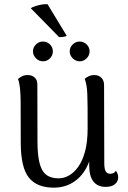

<svg xmlns="http://www.w3.org/2000/svg" viewBox="-20 -877 606 911"><path d="M428.2 -520.8Q447.7 -520.8 460.7 -508.3Q473.8 -495.9 473.8 -472.9L474.8 -103.4Q474.8 -75.4 481.5 -63.9Q488.3 -52.5 502.9 -52.5Q508.5 -52.5 516.5 -55Q524.5 -57.5 529.5 -67.2Q540.8 -52.1 540.8 -36Q540.8 -15.8 525.2 -3Q509.6 9.7 481.5 9.7Q443.1 9.7 423.2 -15.8Q403.2 -41.4 403.2 -92.4V-162.7L418.1 -180.8Q412.2 -120.3 387.8 -77Q363.3 -33.7 324.2 -10.2Q285 13.4 234.8 13.4Q155.4 13.4 117.2 -34Q79 -81.3 78.5 -197.3L77.9 -395.3Q77.9 -422.1 75.5 -451.3Q73.1 -480.5 65.5 -502.6Q73.5 -509.3 84.5 -515Q95.4 -520.8 111.6 -520.8Q131.6 -520.8 144.4 -509.3Q157.2 -497.8 157.2 -476.2L157.8 -206.9Q157.8 -143.6 167.3 -104.7Q176.8 -65.7 198.9 -48.2Q220.9 -30.8 258.2 -30.8Q282.2 -30.8 306.2 -43.7Q330.1 -56.5 350.6 -84.7Q371.1 -112.8 383.5 -158.2Q395.8 -203.5 395.8 -268.5Q395.8 -328.9 395.6 -367.8Q395.4 -406.8 394.2 -431.6Q393 -456.5 390.1 -472.5Q387.2 -488.5 382 -503.1Q387.8 -508.4 399.4 -514.6Q411 -520.8 428.2 -520.8ZM183.8 -586.1Q164.8 -586.1 150.7 -600.3Q136.5 -614.5 136.5 -633Q136.5 -652.5 150.7 -666.2Q164.8 -679.9 183.8 -679.9Q203.4 -679.9 217.1 -666.2Q230.8 -652.5 230.8 -633Q230.8 -614.5 217.1 -600.3Q203.4 -586.1 183.8 -586.1ZM357.7 -586.1Q339.2 -586.1 325 -600.3Q310.8 -614.5 310.8 -633Q310.8 -652.5 325 -666.2Q339.2 -679.9 357.7 -679.9Q377.2 -679.9 391.2 -666.2Q405.1 -652.5 405.1 -633Q405.1 -614.5 391.2 -600.3Q377.2 -586.1 357.7 -586.1ZM126.1 -837.9Q132.6 -842.9 146.5 -847.5Q160.4 -852.1 176.9 -855.2Q193.5 -858.3 205.7 -856.9L296.2 -707.7Q292.9 -703.7 280.9 -702.2Q268.8 -700.8 260.6 -700.8Z"/></svg>

Font: Arima Thin
Style: Regular
Weight: 100
Designer: Joana Correia and Natanael Gama
Foundry: NDISCOVER
Version: Version 1.101;gftools[0.9.23]